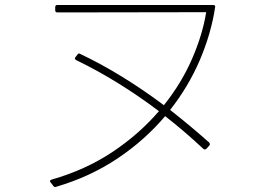

<svg xmlns="http://www.w3.org/2000/svg" viewBox="-20 -718 1040 772"><path d="M202 -677V-689Q202 -698 211 -698H836Q847 -698 845 -689Q829 -583 783.5 -476.5Q738 -370 664 -276Q748 -210 821 -145Q824 -141 824 -138Q824 -135 821 -132L810 -120Q807 -117 804 -117Q800 -117 797 -120Q720 -192 644 -251Q562 -154 452 -80.5Q342 -7 206 33Q205 34 202 34Q197 34 194 29L184 16Q181 13 181 10Q181 8 183 6.5Q185 5 188 4Q324 -35 431.5 -106.5Q539 -178 619 -271Q456 -394 287 -476Q277 -481 284 -489L291 -498Q296 -506 303 -501Q469 -422 639 -295Q710 -384 752.5 -482Q795 -580 809 -669L211 -668Q202 -668 202 -677Z"/></svg>

Font: LINE Seed JP_TTF Thin
Style: Regular
Weight: 250
Designer: LY Corporation & Fontrix & Fontworks
Version: Version 1.008